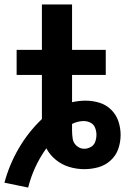

<svg xmlns="http://www.w3.org/2000/svg" viewBox="-24 -755 620 866"><path d="M103 91Q127 -5 185 -86Q201 -56 228 -34Q255 -12 288.5 -2Q322 8 356 8Q388 8 419 -0.5Q450 -9 474.5 -31Q499 -53 509.5 -83.5Q520 -114 520 -146Q520 -146 520 -146.5Q520 -147 520 -147Q520 -147 520 -147Q520 -147 520 -147Q520 -178 510 -208Q500 -238 477 -260.5Q454 -283 423.5 -292Q393 -301 362 -301Q332 -301 301 -294V-417H453V-530H301V-735H165V-530H51V-417H165V-218Q104 -160 61 -86.5Q18 -13 -4 69ZM356 -84Q337 -84 322 -97Q307 -110 304 -128.5Q301 -147 301 -166Q301 -173 301 -180.5Q301 -188 301 -196Q313 -202 326.5 -205.5Q340 -209 353 -209Q370 -209 384.5 -201.5Q399 -194 405 -178.5Q411 -163 411 -147Q411 -131 405.5 -115.5Q400 -100 385.5 -92Q371 -84 356 -84Z"/></svg>

Font: Iosevka Sparkle Extrabold
Style: Regular
Weight: 800
Designer: Belleve Invis
Foundry: Belleve Invis
Version: Version 4.5.0; ttfautohint (v1.8.3)